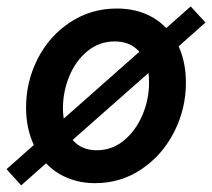

<svg xmlns="http://www.w3.org/2000/svg" viewBox="-43 -555 651 590"><path d="M98.6 -53.2 22 14.6 -22.9 -35.2 61 -109.4Q37.1 -160.2 37.1 -224.6Q37.1 -304.7 73 -374.8Q108.9 -444.8 172.9 -486.8Q236.8 -528.8 315.9 -528.8Q363.3 -528.8 401.9 -513.2Q440.4 -497.6 467.8 -468.8L543 -535.2L588.4 -485.8L505.9 -412.6Q528.3 -363.3 528.3 -300.8Q528.3 -220.7 492.2 -149.7Q456.1 -78.6 392.3 -35.4Q328.6 7.8 249.5 7.8Q203.1 7.8 164.8 -8.1Q126.5 -23.9 98.6 -53.2ZM415 -300.3Q415 -318.4 413.1 -330.6L180.2 -125Q207 -93.3 254.4 -93.3Q301.3 -93.3 337.9 -123.5Q374.5 -153.8 394.8 -201.7Q415 -249.5 415 -300.3ZM152.8 -190.4 385.3 -396Q357.4 -427.7 309.6 -427.7Q262.2 -427.7 225.8 -397.9Q189.5 -368.2 169.9 -320.6Q150.4 -272.9 150.4 -222.2Q150.4 -206.5 152.8 -190.4Z"/></svg>

Font: Reddit Sans Vanilla SemiBold
Style: Italic
Weight: 600
Italic angle: -11.25°
Designer: Stephen Hutchings
Version: Version 1.013